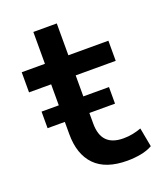

<svg xmlns="http://www.w3.org/2000/svg" viewBox="-124 -724 693 816"><g transform="rotate(-20 223.0 -316.5)"><path d="M312 9Q215 9 166.5 -40.5Q118 -90 118 -182V-407H18V-498H123V-642H229V-498H410V-407H229V-189Q229 -137 254 -111.5Q279 -86 329 -86Q351 -86 371 -90Q391 -94 410 -101L426 -15Q403 -2 373 3.5Q343 9 312 9ZM40 -237V-312H345V-237Z"/></g></svg>

Font: Nunito Sans 7pt SemiBold
Style: Regular
Weight: 600
Designer: Vernon Adams
Foundry: Vernon Adams
Version: Version 3.101;gftools[0.9.27]